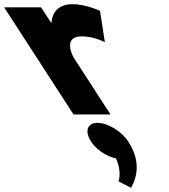

<svg xmlns="http://www.w3.org/2000/svg" viewBox="-292 -548 810 919"><path d="M60 0H237L62.1 -270C53.7 -283 7.8 -374 99.8 -374C158.8 -374 209.9 -346 209.9 -346L186.7 -496C186.7 -496 120 -528 54 -528C-47 -528 -45.3 -439 -45.3 -439H-47.3L-95.3 -513H-272.3ZM173.9 40C125.9 40 111.8 80 144.2 130C170.1 170 219.2 201 263 210C293.1 275 275.3 320 275.3 320L335.4 351C364.7 299 382.4 223 322.2 130C289.8 80 223.9 40 173.9 40Z"/></svg>

Font: Hussar
Style: BdOpOblSeven
Weight: 700
Foundry: Cannot Into Space Fonts
Version: Version 2.00